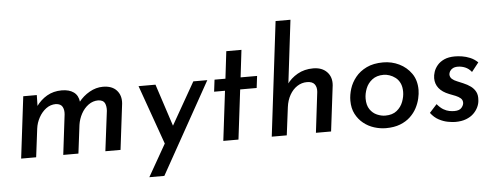

<svg xmlns="http://www.w3.org/2000/svg" viewBox="-58 -938 3347 1299"><g transform="rotate(-5 1615.5 -288.0)"><path d="M197 -419 195 -326 192 -341Q223 -385 267 -410.5Q311 -436 367 -436Q418 -436 448.5 -414Q479 -392 484 -348L481 -346Q512 -386 556 -411Q600 -436 647 -436Q709 -436 740.5 -401Q772 -366 767 -311L729 0H626L660 -272Q662 -303 652 -324Q642 -345 608 -347Q571 -347 541 -325Q511 -303 492 -268Q473 -233 467 -193L443 0H340L373 -272Q376 -303 364.5 -324Q353 -345 320 -347Q283 -347 253.5 -325Q224 -303 204.5 -267.5Q185 -232 180 -193L156 0H54L105 -419Z M907 201 1260 -419H1355L1009 201ZM1038 3 888 -419H1003L1124 -49Z M1500 -603H1603L1581 -418H1693L1683 -337H1571L1530 0H1427L1468 -337H1394L1404 -418H1478Z M1894 -342Q1922 -383 1968.5 -409.5Q2015 -436 2075 -436Q2135 -436 2168.5 -401Q2202 -366 2197 -310L2159 0H2056L2089 -275Q2092 -307 2077 -327Q2062 -347 2025 -347Q1989 -347 1958.5 -327Q1928 -307 1908 -271.5Q1888 -236 1882 -190L1858 0H1756L1850 -777H1951L1896 -320Z M2531 10Q2492 10 2452 -2.5Q2412 -15 2379.5 -41Q2347 -67 2327 -105.5Q2307 -144 2307 -196Q2307 -235 2320 -276.5Q2333 -318 2362 -354Q2391 -390 2437.5 -412.5Q2484 -435 2550 -435Q2608 -435 2658.5 -410.5Q2709 -386 2741 -340.5Q2773 -295 2773 -229Q2773 -203 2765.5 -170.5Q2758 -138 2741.5 -106.5Q2725 -75 2697 -48.5Q2669 -22 2628 -6Q2587 10 2531 10ZM2534 -75Q2583 -75 2612.5 -99Q2642 -123 2655 -158Q2668 -193 2668 -225Q2668 -260 2656.5 -284Q2645 -308 2626 -322.5Q2607 -337 2586 -344Q2565 -351 2546 -351Q2499 -351 2468.5 -327.5Q2438 -304 2424.5 -269Q2411 -234 2411 -201Q2411 -156 2430 -128Q2449 -100 2478 -87.5Q2507 -75 2534 -75Z M3002 9Q2983 9 2952.5 3.5Q2922 -2 2891 -18.5Q2860 -35 2836 -67L2886 -122Q2908 -96 2928.5 -84Q2949 -72 2968 -68.5Q2987 -65 3002 -65Q3037 -65 3051.5 -82.5Q3066 -100 3066 -116Q3066 -135 3053 -146.5Q3040 -158 3019.5 -166.5Q2999 -175 2977 -183Q2931 -201 2908 -230Q2885 -259 2885 -298Q2885 -318 2892.5 -341Q2900 -364 2917.5 -385Q2935 -406 2964.5 -419.5Q2994 -433 3038 -433Q3059 -433 3085.5 -429Q3112 -425 3140 -413.5Q3168 -402 3192 -379L3144 -318Q3125 -342 3100.5 -352Q3076 -362 3051 -362Q3030 -362 3016.5 -354.5Q3003 -347 2996.5 -335.5Q2990 -324 2990 -313Q2991 -295 3004 -283.5Q3017 -272 3037.5 -264Q3058 -256 3078 -247Q3107 -235 3128.5 -219Q3150 -203 3161.5 -180.5Q3173 -158 3170 -124Q3169 -101 3158 -77.5Q3147 -54 3127 -34.5Q3107 -15 3076 -3Q3045 9 3002 9Z"/></g></svg>

Font: Josefin Sans Thin Medium
Style: Italic
Weight: 500
Italic angle: -7°
Version: Version 2.000